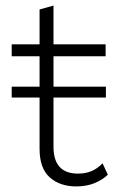

<svg xmlns="http://www.w3.org/2000/svg" viewBox="-20 -659 417 689"><path d="M360 -348V-309H172V-132Q172 -36 260 -36Q288 -36 309.5 -45.5Q331 -55 348 -73L367 -32Q347 -13 318.5 -1.5Q290 10 254 10Q195 10 158.5 -22.5Q122 -55 122 -125V-309H22V-348H122V-457H22V-500H122V-625L172 -639V-500H359V-457H172V-348Z"/></svg>

Font: Work Sans Light
Style: Regular
Weight: 300
Designer: Wei Huang
Foundry: Wei Huang
Version: Version 2.012; ttfautohint (v1.8.3)